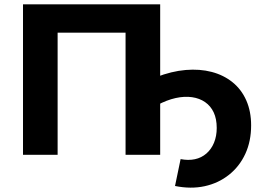

<svg xmlns="http://www.w3.org/2000/svg" viewBox="-20 -720 1218 893"><path d="M794 145 820 20Q856 27 886.5 20.5Q917 14 940 -6Q963 -26 975.5 -56.5Q988 -87 988 -125Q988 -167 974 -197Q960 -227 934 -245Q908 -263 873 -268Q838 -273 797 -264Q756 -255 711 -231L706 -361Q778 -389 843.5 -394.5Q909 -400 964.5 -385.5Q1020 -371 1061.5 -337.5Q1103 -304 1125.5 -253Q1148 -202 1148 -137Q1148 -63 1121 -4.5Q1094 54 1045 93Q996 132 932 146Q868 160 794 145ZM87 0V-700H725V0H564V-605L601 -568H211L248 -605V0Z"/></svg>

Font: MOST Montserrat
Style: Bold
Weight: 700
Designer: Julieta Ulanovsky
Foundry: Julieta Ulanovsky
Version: Version 8.000;March 11, 2024;FontCreator 15.0.0.2926 64-bit